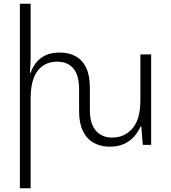

<svg xmlns="http://www.w3.org/2000/svg" viewBox="-20 -780 922 1034"><path d="M736 -487H794V0H749L741 -99H737Q725 -71 703.5 -46Q682 -21 649.5 -5.5Q617 10 572 10Q522 10 484.5 -11Q447 -32 426.5 -74.5Q406 -117 406 -180V-298Q406 -376 374.5 -412Q343 -448 289 -448Q221 -448 183 -399Q145 -350 145 -249V234H87V-760H145V-471Q145 -449 144 -430Q143 -411 141 -388H145Q155 -418 174.5 -442.5Q194 -467 225 -482Q256 -497 301 -497Q352 -497 388.5 -476.5Q425 -456 444.5 -414Q464 -372 464 -307V-189Q464 -112 497 -75.5Q530 -39 583 -39Q651 -39 693.5 -88.5Q736 -138 736 -239Z"/></svg>

Font: Noto Sans Armenian Light
Style: Regular
Weight: 300
Designer: Monotype Design Team
Foundry: Monotype Imaging Inc.
Version: Version 2.007